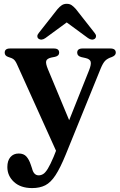

<svg xmlns="http://www.w3.org/2000/svg" viewBox="-20 -722 614 980"><path d="M253.5 79 266 47.5 67.5 -392Q59 -411.5 50 -418.8Q41 -426 21.5 -431.5Q4 -437.5 4 -453Q4 -474.5 31 -474.5H255Q282 -474.5 282 -453Q282 -437 261 -432L243 -428.5Q220 -423.5 216 -411.2Q212 -399 224.5 -369L333 -108.5L434.5 -363Q446.5 -393 442.8 -407Q439 -421 415.5 -426L395.5 -430.5Q374 -436 374 -453Q374 -474.5 401 -474.5H543.5Q571 -474.5 571 -453Q571 -439 551 -431Q529 -424 517.2 -412.2Q505.5 -400.5 494 -372.5L315.5 67Q287.5 135.5 263.2 172.5Q239 209.5 211 223.8Q183 238 144 238Q85.5 238 51.5 206.8Q17.5 175.5 17.5 130.5Q17.5 98 33.2 79.8Q49 61.5 75.5 61.5Q101 61.5 114.8 77Q128.5 92.5 137 118.5L143.5 137.5Q152 173 177.5 173Q189.5 173 200.5 166.2Q211.5 159.5 224 139.2Q236.5 119 253.5 79ZM211.5 -527.5Q191.5 -513.5 176 -525Q170.5 -529.5 170.5 -537.2Q170.5 -545 178.5 -554.5L274 -676Q285 -688.5 295.5 -695.5Q306 -702.5 321 -702.5Q335.5 -702.5 345.8 -695.5Q356 -688.5 367 -676L462.5 -554.5Q470.5 -545 470.2 -537.2Q470 -529.5 465 -525Q450 -513.5 429.5 -527.5L320.5 -607.5Z"/></svg>

Font: Fraunces 9pt SemiBold
Style: Regular
Weight: 600
Version: Version 1.000;[b76b70a41]